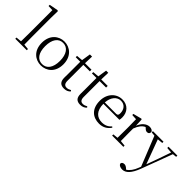

<svg xmlns="http://www.w3.org/2000/svg" viewBox="60 -1802 3073 3073"><g transform="rotate(45 1596.5 -265.5)"><path d="M128 0H295V-27L204 -36L202 -227V-639L205 -793L190 -802L41 -774V-747L131 -743V-227L129 -36L35 -27V0Z M624 14C751 14 870 -74 870 -255C870 -435 749 -526 624 -526C500 -526 380 -435 380 -255C380 -75 498 14 624 14ZM624 -16C521 -16 457 -101 457 -254C457 -407 521 -495 624 -495C727 -495 792 -407 792 -254C792 -101 727 -16 624 -16Z M1148 14C1197 14 1234 -2 1261 -33L1247 -50C1220 -35 1200 -26 1170 -26C1125 -26 1101 -53 1101 -116V-475H1248V-512H1101L1106 -667H1057L1033 -514L928 -505V-475H1031V-201C1031 -165 1030 -146 1030 -115C1030 -28 1067 14 1148 14Z M1515 14C1564 14 1601 -2 1628 -33L1614 -50C1587 -35 1567 -26 1537 -26C1492 -26 1468 -53 1468 -116V-475H1615V-512H1468L1473 -667H1424L1400 -514L1295 -505V-475H1398V-201C1398 -165 1397 -146 1397 -115C1397 -28 1434 14 1515 14Z M1943 14C2031 14 2096 -26 2140 -91L2125 -105C2083 -57 2031 -32 1961 -32C1849 -32 1770 -102 1768 -261H2131C2135 -277 2137 -297 2137 -321C2137 -438 2061 -526 1935 -526C1804 -526 1693 -420 1693 -254C1693 -74 1798 14 1943 14ZM1769 -292C1777 -418 1847 -495 1933 -495C2019 -495 2068 -431 2068 -346C2068 -309 2059 -292 2026 -292Z M2385 -318C2416 -401 2455 -452 2509 -476L2519 -468C2542 -445 2558 -433 2582 -433C2616 -433 2630 -452 2631 -486C2621 -511 2591 -526 2553 -526C2485 -526 2418 -468 2385 -380L2379 -515L2366 -523L2222 -486V-461L2312 -456C2314 -406 2315 -354 2315 -285V-227L2313 -36L2227 -27V0H2482V-27L2387 -37L2385 -227Z M2991 -484 3086 -476 3015 -271 2939 -62 2786 -475 2878 -484V-512H2639V-484L2707 -477L2907 24L2893 60C2863 141 2820 200 2770 228L2759 217C2737 196 2714 183 2690 183C2664 183 2640 195 2636 220C2640 253 2681 271 2723 271C2803 271 2870 204 2929 47L3125 -477L3192 -484V-512H2991Z"/></g></svg>

Font: Noto Serif SC Light
Style: Regular
Weight: 300
Designer: Ryoko NISHIZUKA 西塚涼子 (kana & ideographs); Frank Grießhammer (Latin, Greek & Cyrillic); Wenlong ZHANG 张文龙 (bopomofo); San
Foundry: Adobe
Version: Version 2.001;hotconv 1.1.0;makeotfexe 2.6.0